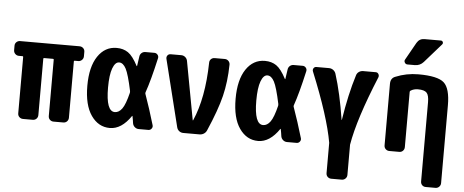

<svg xmlns="http://www.w3.org/2000/svg" viewBox="-59 -921 3118 1290"><g transform="rotate(5 1500.0 -275.5)"><path d="M450.2 -519.5Q464.8 -519.5 475.1 -509.8Q485.4 -500 485.4 -485.4V-455.1Q485.4 -440.4 475.1 -430.2Q464.8 -419.9 450.2 -419.9H425.8Q420.9 -419.9 420.9 -415V-35.2Q420.9 -20.5 411.1 -10.3Q401.4 0 385.7 0H320.3Q305.7 0 295.4 -9.8Q285.2 -19.5 285.2 -35.2V-415Q285.2 -419.9 280.3 -419.9H219.7Q214.8 -419.9 214.8 -415V-35.2Q214.8 -20.5 205.1 -10.3Q195.3 0 179.7 0H114.3Q99.6 0 89.4 -9.8Q79.1 -19.5 79.1 -35.2V-415Q79.1 -419.9 74.2 -419.9H49.8Q35.2 -419.9 24.9 -430.2Q14.6 -440.4 14.6 -455.1V-485.4Q14.6 -500 24.9 -509.8Q35.2 -519.5 49.8 -519.5Z M814.5 -238.3Q815.4 -244.1 814.5 -249Q791 -360.4 771.5 -397.5Q752 -434.6 725.1 -434.6Q698.2 -434.6 681.6 -390.1Q665 -345.7 665 -259.8Q665 -99.6 724.6 -99.6Q752 -99.6 773.4 -128.9Q794.9 -158.2 814.5 -238.3ZM918.9 -239.3Q953.1 -143.6 985.4 -34.2Q989.3 -21.5 981 -10.7Q972.7 0 960 0H894.5Q879.9 0 868.2 -9.8Q856.4 -19.5 853.5 -35.2Q852.5 -42 850.1 -58.1Q847.7 -74.2 845.7 -82Q845.7 -83 844.7 -84Q843.8 -85 842.8 -84Q779.3 9.8 700.2 9.8Q623 9.8 574.2 -60.1Q525.4 -129.9 525.4 -259.8Q525.4 -387.7 573.2 -459Q621.1 -530.3 700.2 -530.3Q745.1 -530.3 777.3 -508.3Q809.6 -486.3 843.8 -420.9Q844.7 -419.9 845.7 -419.9Q846.7 -419.9 846.7 -420.9Q850.6 -448.2 856.4 -486.3Q858.4 -501 869.1 -510.3Q879.9 -519.5 894.5 -519.5H955.1Q967.8 -519.5 976.6 -509.3Q985.4 -499 982.4 -485.4Q948.2 -333 918.9 -250Q917 -244.1 918.9 -239.3Z M1429.7 -519.5Q1444.3 -519.5 1454.6 -509.3Q1464.8 -499 1464.8 -484.4Q1462.9 -368.2 1439 -271Q1415 -173.8 1353.5 -32.2Q1347.7 -17.6 1334.5 -8.8Q1321.3 0 1304.7 0H1195.3Q1179.7 0 1167.5 -9.3Q1155.3 -18.6 1151.4 -34.2L1039.1 -486.3Q1036.1 -499 1043.5 -509.3Q1050.8 -519.5 1065.4 -519.5H1136.7Q1151.4 -519.5 1163.1 -509.8Q1174.8 -500 1177.7 -485.4L1251 -90.8Q1251 -89.8 1252 -89.8Q1253.9 -89.8 1253.9 -90.8Q1322.3 -246.1 1327.1 -485.4Q1327.1 -500 1336.9 -509.8Q1346.7 -519.5 1362.3 -519.5Z M1814.5 -238.3Q1815.4 -244.1 1814.5 -249Q1791 -360.4 1771.5 -397.5Q1752 -434.6 1725.1 -434.6Q1698.2 -434.6 1681.6 -390.1Q1665 -345.7 1665 -259.8Q1665 -99.6 1724.6 -99.6Q1752 -99.6 1773.4 -128.9Q1794.9 -158.2 1814.5 -238.3ZM1918.9 -239.3Q1953.1 -143.6 1985.4 -34.2Q1989.3 -21.5 1981 -10.7Q1972.7 0 1960 0H1894.5Q1879.9 0 1868.2 -9.8Q1856.4 -19.5 1853.5 -35.2Q1852.5 -42 1850.1 -58.1Q1847.7 -74.2 1845.7 -82Q1845.7 -83 1844.7 -84Q1843.8 -85 1842.8 -84Q1779.3 9.8 1700.2 9.8Q1623 9.8 1574.2 -60.1Q1525.4 -129.9 1525.4 -259.8Q1525.4 -387.7 1573.2 -459Q1621.1 -530.3 1700.2 -530.3Q1745.1 -530.3 1777.3 -508.3Q1809.6 -486.3 1843.8 -420.9Q1844.7 -419.9 1845.7 -419.9Q1846.7 -419.9 1846.7 -420.9Q1850.6 -448.2 1856.4 -486.3Q1858.4 -501 1869.1 -510.3Q1879.9 -519.5 1894.5 -519.5H1955.1Q1967.8 -519.5 1976.6 -509.3Q1985.4 -499 1982.4 -485.4Q1948.2 -333 1918.9 -250Q1917 -244.1 1918.9 -239.3Z M2448.2 -519.5Q2460 -519.5 2466.3 -509.3Q2472.7 -499 2468.8 -487.3Q2347.7 -194.3 2318.4 -19.5V184.6Q2318.4 199.2 2308.1 209.5Q2297.9 219.7 2283.2 219.7H2212.9Q2198.2 219.7 2188 210Q2177.7 200.2 2177.7 184.6V-19.5Q2147.5 -193.4 2027.3 -487.3Q2022.5 -499 2028.8 -509.3Q2035.2 -519.5 2047.9 -519.5H2132.8Q2148.4 -519.5 2161.1 -510.3Q2173.8 -501 2178.7 -486.3Q2219.7 -357.4 2247.1 -180.7Q2247.1 -179.7 2248 -179.7Q2249 -179.7 2249 -180.7Q2276.4 -356.4 2317.4 -486.3Q2321.3 -501 2334 -510.3Q2346.7 -519.5 2363.3 -519.5Z M2735.4 -530.3Q2865.2 -530.3 2907.7 -492.2Q2950.2 -454.1 2950.2 -339.8V184.6Q2950.2 199.2 2939.9 209.5Q2929.7 219.7 2915 219.7H2849.6Q2835 219.7 2825.2 210Q2815.4 200.2 2815.4 184.6V-349.6Q2815.4 -395.5 2799.8 -412.6Q2784.2 -429.7 2740.2 -429.7Q2712.9 -429.7 2691.4 -416Q2687.5 -413.1 2686.5 -408.2V-35.2Q2686.5 -20.5 2676.8 -10.3Q2667 0 2652.3 0H2585Q2570.3 0 2560.1 -9.8Q2549.8 -19.5 2549.8 -35.2V-450.2Q2549.8 -488.3 2581.1 -500Q2654.3 -530.3 2735.4 -530.3ZM2754.9 -769.5H2865.2Q2875 -769.5 2878.9 -760.7Q2882.8 -752 2876 -744.1L2763.7 -616.2Q2740.2 -589.8 2705.1 -589.8H2655.3Q2643.6 -589.8 2637.2 -600.6Q2630.9 -611.3 2636.7 -621.1L2703.1 -739.3Q2720.7 -769.5 2754.9 -769.5Z"/></g></svg>

Font: Rounded-L Mgen+ 1mn bold
Style: Bold
Weight: 700
Designer: [Source Han Sans]
Ryoko NISHIZUKA  (kana & ideographs); Paul D. Hunt (Latin, Greek & Cyrillic); Wenlong ZHANG  (bopomofo
Version: Version 1.059.20150602